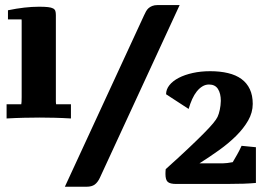

<svg xmlns="http://www.w3.org/2000/svg" viewBox="-20 -709 1033 740"><path d="M535.2 -649.9Q538.6 -657.2 542.5 -664.6Q546.4 -671.9 552.2 -677.2Q558.1 -682.6 566.7 -686Q575.2 -689.5 587.9 -689.5H672.4L364.7 -23.4Q356.4 -5.9 345 2.4Q333.5 10.7 313.5 10.7H230ZM831.1 -320.3Q831.1 -348.6 820.1 -366Q809.1 -383.3 785.6 -383.3Q772 -383.3 760.3 -376.2Q748.5 -369.1 738.5 -356.7Q728.5 -344.2 720.7 -326.9Q712.9 -309.6 707 -289.1L620.1 -345.7Q620.1 -364.7 633.1 -380.9Q646 -397 668.9 -408.9Q691.9 -420.9 722.9 -427.7Q753.9 -434.6 790 -434.6Q828.6 -434.6 859.1 -427.2Q889.6 -419.9 910.6 -404.5Q931.6 -389.2 942.9 -365.2Q954.1 -341.3 954.1 -308.6Q954.1 -275.4 936.5 -244.6Q918.9 -213.9 890.1 -185.3Q861.3 -156.7 824.5 -130.4Q787.6 -104 749 -79.6H840.8Q853.5 -79.6 877 -84Q885.3 -97.7 894 -113.3Q902.8 -128.9 911.1 -147L966.3 -141.6V-3.9Q945.8 -2 918.5 -1Q891.1 0 853 0H658.7Q635.7 0 626.7 -7.8Q617.7 -15.6 617.7 -38.6Q617.7 -42.5 617.9 -47.1Q618.2 -51.8 618.7 -57.1Q669.9 -103 705.8 -137Q741.7 -170.9 765.1 -194.6Q788.6 -218.3 801.3 -233.6Q814 -249 818.4 -258.3Q823.7 -269.5 827.1 -285.9Q830.6 -302.2 831.1 -320.3ZM130.9 -683.1Q152.3 -683.1 165 -681.6Q177.7 -680.2 184.6 -676.5Q191.4 -672.9 193.4 -666.5Q195.3 -660.2 195.3 -650.9V-318.4Q195.3 -314.9 195.6 -312.3Q195.8 -309.6 196.3 -307.1H253.4V-252.4Q220.7 -254.4 190.9 -255.1Q161.1 -255.9 133.3 -255.9Q104 -255.9 72.3 -255.1Q40.5 -254.4 5.4 -252.4V-307.1H62Q63.5 -313 63.5 -335V-623Q63.5 -626.5 63.5 -629.2Q63.5 -631.8 63 -634.3H10.7V-669.4Q76.2 -683.1 130.9 -683.1Z"/></svg>

Font: Tienne Black
Style: Regular
Weight: 900
Designer: vernon adams
Foundry: vernon adams
Version: Version 001.001